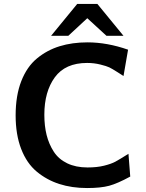

<svg xmlns="http://www.w3.org/2000/svg" viewBox="-20 -929 737 970"><path d="M238 -748 370 -909H472L604 -748H518L421 -837L325 -748ZM59 -346Q59 -446 87.5 -519Q116 -592 167 -634Q218 -676 281.5 -695.5Q345 -715 422 -715Q521 -715 627 -678L604 -545Q601 -547 573.5 -564.5Q546 -582 532.5 -588.5Q519 -595 487 -603Q455 -611 420 -611Q310 -611 257 -538.5Q204 -466 204 -349Q204 -293 215.5 -247Q227 -201 251.5 -163Q276 -125 319.5 -104Q363 -83 422 -83Q470 -83 506 -92Q542 -101 562.5 -112Q583 -123 629 -152L638 -37Q574 -2 531.5 9.5Q489 21 420 21Q343 21 279.5 0.5Q216 -20 165.5 -62Q115 -104 87 -176.5Q59 -249 59 -346Z"/></svg>

Font: Coval
Style: ExtraBold
Weight: 800
Foundry: Context Ltd
Version: Version 001.000